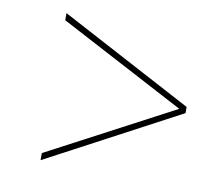

<svg xmlns="http://www.w3.org/2000/svg" viewBox="-60 -663 680 612"><g transform="rotate(10 279.5 -357.0)"><path d="M108 -119 537 -347V-367L108 -595V-572L515 -357L108 -142Z"/></g></svg>

Font: Noto Serif Display
Style: Italic
Weight: 400
Italic angle: -12°
Designer: Monotype Design Team
Foundry: Monotype Imaging Inc.
Version: Version 2.009